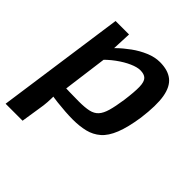

<svg xmlns="http://www.w3.org/2000/svg" viewBox="-189 -638 968 968"><g transform="rotate(45 295.0 -153.5)"><path d="M402 -503Q459 -503 492 -477Q525 -451 535 -393.5Q545 -336 532 -237Q520 -157 500 -107Q480 -57 450.5 -31.5Q421 -6 382.5 3.5Q344 13 295 13Q271 13 241.5 11Q212 9 181 5.5Q150 2 121.5 -4Q93 -10 71 -18L94 -77Q143 -75 182.5 -74Q222 -73 253 -73Q296 -73 323 -79Q350 -85 366 -102.5Q382 -120 391.5 -153Q401 -186 409 -240Q418 -307 417 -342Q416 -377 402.5 -390.5Q389 -404 361 -404Q339 -404 307 -390Q275 -376 240 -350.5Q205 -325 172 -289L149 -341Q165 -366 193 -393.5Q221 -421 255.5 -446Q290 -471 328 -487Q366 -503 402 -503ZM193 -491 188 -376 200 -366 155 -26 145 -9Q145 17 143.5 41Q142 65 137 93L121 196H0L97 -491Z"/></g></svg>

Font: Exo 2 SemiBold
Style: Italic
Weight: 600
Italic angle: -8°
Designer: Natanael Gama
Foundry: Natanael Gama
Version: Version 2.010